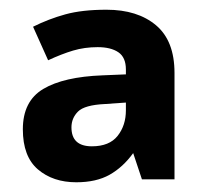

<svg xmlns="http://www.w3.org/2000/svg" viewBox="-20 -742 421 395"><path d="M199 -722Q263 -722 301 -690Q339 -658 339 -592V-373H272L254 -427Q233 -398 205.5 -382.5Q178 -367 137 -367Q89 -367 58 -393.5Q27 -420 27 -476Q27 -534 69 -559Q111 -584 191 -587L239 -589V-599Q239 -624 223.5 -634.5Q208 -645 181 -645Q154 -645 130.5 -638Q107 -631 79 -618L48 -687Q80 -703 114.5 -712.5Q149 -722 199 -722ZM196 -528Q154 -526 140.5 -512.5Q127 -499 127 -480Q127 -441 169 -441Q205 -441 222 -462.5Q239 -484 239 -515V-531Z"/></svg>

Font: Noto Sans Georgian Bold
Style: Regular
Weight: 700
Designer: Monotype Design Team, Akaki Razmadze
Foundry: Google LLC
Version: Version 2.005; ttfautohint (v1.8.4.7-5d5b)